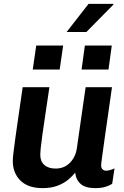

<svg xmlns="http://www.w3.org/2000/svg" viewBox="-20 -961 640 991"><path d="M200 10Q125 10 85.5 -29Q46 -68 46 -131Q46 -144 49.5 -174Q53 -204 59.5 -250.5Q66 -297 75.5 -362.5Q85 -428 97 -511H235Q223 -430 214 -369.5Q205 -309 199 -267Q193 -225 190.5 -199.5Q188 -174 188 -161Q188 -128 209 -109.5Q230 -91 267 -91Q312 -91 341.5 -121.5Q371 -152 377 -198L422 -511H558Q548 -440 538 -371Q528 -302 520 -245Q512 -188 507 -151.5Q502 -115 502 -107Q502 -94 509.5 -87Q517 -80 527 -80Q546 -80 571 -92L559 -12Q543 -2 522 4Q501 10 472 10Q421 10 396.5 -11.5Q372 -33 368 -70Q355 -53 332.5 -34Q310 -15 277 -2.5Q244 10 200 10ZM324 -796 437 -941H564L566 -938L426 -796ZM149 -602 167 -726H306L288 -602ZM401 -602 418 -726H557L540 -602Z"/></svg>

Font: Chivo Mono Medium SemiBold
Style: Italic
Weight: 600
Italic angle: -8.05°
Monospace: yes
Version: Version 1.008